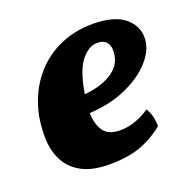

<svg xmlns="http://www.w3.org/2000/svg" viewBox="-93 -560 665 663"><g transform="rotate(-20 240.0 -229.0)"><path d="M203 9Q141 9 103 -11Q65 -31 46 -65Q27 -99 24.5 -142Q22 -185 30 -231Q45 -304 84.5 -357Q124 -410 182.5 -438.5Q241 -467 312 -467Q396 -467 434.5 -430.5Q473 -394 463 -341Q456 -305 421 -269.5Q386 -234 329 -209.5Q272 -185 198 -181Q199 -140 216.5 -114.5Q234 -89 277 -89Q307 -89 335.5 -99.5Q364 -110 386 -126Q404 -99 404 -58Q362 -24 315.5 -7.5Q269 9 203 9ZM207 -263Q206 -255 204 -248Q262 -253 300.5 -276Q339 -299 346 -336Q352 -366 341.5 -383Q331 -400 304 -400Q274 -400 247 -367.5Q220 -335 207 -263Z"/></g></svg>

Font: Vollkorn ExtraBold
Style: Italic
Weight: 800
Italic angle: -11°
Designer: Friedrich Althausen
Foundry: Friedrich Althausen
Version: Version 5.000; ttfautohint (v1.8.3)